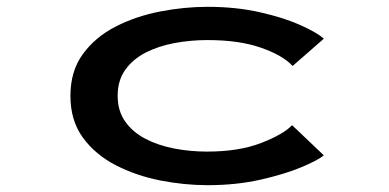

<svg xmlns="http://www.w3.org/2000/svg" viewBox="-20 -532 1140 563"><path d="M589 11Q520 11 449.2 -3Q378.5 -17 319 -47.8Q259.5 -78.5 223 -128.5Q186.5 -178.5 186.5 -251Q186.5 -323.5 223 -373.5Q259.5 -423.5 319 -454Q378.5 -484.5 449.2 -498.2Q520 -512 589 -512Q672 -512 742.5 -496Q813 -480 861.8 -458Q910.5 -436 929.5 -418.5L838 -338.5Q809 -370 745 -392.2Q681 -414.5 588.5 -414.5Q539 -414.5 492 -405.8Q445 -397 407.2 -377.8Q369.5 -358.5 347.2 -327.2Q325 -296 325 -251Q325 -207 347 -175.8Q369 -144.5 406.5 -125Q444 -105.5 490.8 -96.5Q537.5 -87.5 587.5 -87.5Q680.5 -87.5 745.8 -112.8Q811 -138 836.5 -165L929.5 -76.5Q914 -63 865 -42.2Q816 -21.5 744.2 -5.2Q672.5 11 589 11Z"/></svg>

Font: Trispace Expanded Medium
Style: Regular
Weight: 500
Width: 7
Designer: Tyler Finck
Foundry: Etcetera Type Company
Version: Version 1.210; ttfautohint (v1.8.3)